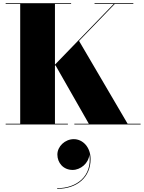

<svg xmlns="http://www.w3.org/2000/svg" viewBox="-20 -770 894 1188"><path d="M15 -4.5V0H400V-4.5H320V-363L323 -366.5L529.5 -4.5H440V0H850V-4.5H769.5L469 -517L690 -745.5H805V-750H565V-745.5H683.5L320 -370V-745.5H420V-750H15V-745.5H105V-4.5ZM335 186.5C335 236.5 371 281.5 429.5 281.5C478 281.5 529 240.5 533 186C551.5 320.5 454.5 394.5 333.5 394.5V398.5C457.5 398.5 540.5 326.5 540.5 214.5C540.5 140 492 91 436.5 91C382 91 335 136 335 186.5Z"/></svg>

Font: Bodoni* 36pt Fatface
Style: Regular
Weight: 900
Version: Version 2.3